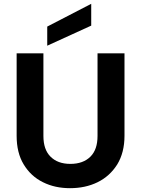

<svg xmlns="http://www.w3.org/2000/svg" viewBox="-20 -977 737 1004"><path d="M67 -698C67 -698 67 -267 67 -267C67 -267 67 -267 67 -267C67 -208 79 -158 104 -117C129 -76 162 -45 205 -24C247 -3 294 7 346 7C346 7 346 7 346 7C399 7 447 -3 490 -24C533 -45 567 -76 593 -117C618 -158 631 -208 631 -267C631 -267 631 -698 631 -698C631 -698 490 -698 490 -698C490 -698 490 -266 490 -266C490 -266 490 -266 490 -266C490 -219 478 -183 453 -158C428 -133 393 -120 348 -120C348 -120 348 -120 348 -120C303 -120 269 -133 244 -158C219 -183 207 -219 207 -266C207 -266 207 -698 207 -698C207 -698 67 -698 67 -698ZM457 -957C457 -957 227 -838 227 -838C227 -838 227 -738 227 -738C227 -738 457 -843 457 -843C457 -843 457 -957 457 -957Z"/></svg>

Font: Girnar Poppins
Style: SemiBold
Weight: 500
Designer: Ninad Kale (Devanagari), Jonny Pinhorn (Latin)
Foundry: Indian Type Foundry
Version: ""